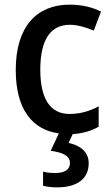

<svg xmlns="http://www.w3.org/2000/svg" viewBox="-20 -569 484 829"><path d="M363 136C363 85 325 59 276 48L294 10C338 7 375 -4 406 -22V-110C369 -90 328 -77 280 -77C197 -77 154 -142 154 -268C154 -396 197 -462 282 -462C316 -462 353 -450 385 -437L416 -519C382 -537 333 -549 281 -549C140 -549 48 -456 48 -267C48 -97 119 -9 234 7L199 82C248 89 282 102 282 135C282 164 259 178 217 178C199 178 180 176 166 172V233C180 237 202 240 227 240C314 240 363 202 363 136Z"/></svg>

Font: Noto Sans Lao SemiCondensed Medium
Style: Regular
Weight: 500
Width: 4
Designer: Monotype Design Team
Foundry: Monotype Imaging Inc.
Version: Version 2.003